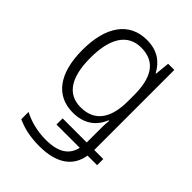

<svg xmlns="http://www.w3.org/2000/svg" viewBox="-226 -647 992 992"><g transform="rotate(45 270.5 -151.0)"><path d="M252 -542C122 -542 52 -439 52 -270C52 -97 124 -5 246 -5C324 -5 378 -41 405 -108H409C406 -78 406 -51 406 -25V53H230V98H400C386 161 337 193 247 193C184 193 128 178 82 154V207C127 228 179 240 246 240C376 240 443 186 457 98H527V53H461V-532H416L408 -452H405C375 -507 328 -542 252 -542ZM259 -493C365 -493 406 -417 406 -293V-249C406 -138 368 -53 255 -53C160 -53 110 -126 110 -270C110 -409 158 -493 259 -493Z"/></g></svg>

Font: Noto Sans SemiCondensed Light
Style: Regular
Weight: 300
Width: 4
Designer: Monotype Design Team
Foundry: Monotype Imaging Inc.
Version: Version 2.013